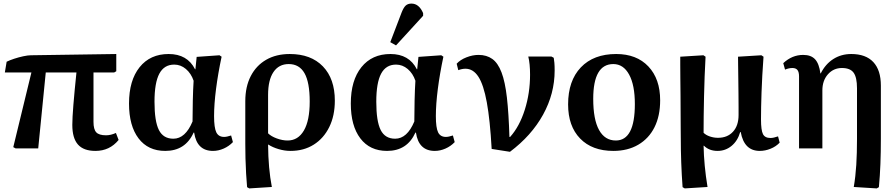

<svg xmlns="http://www.w3.org/2000/svg" viewBox="-20 -827 4989 1070"><path d="M512 14Q446 14 414.5 -21.5Q383 -57 383 -131Q383 -169 389 -243Q395 -317 406 -423H235L193 0H67L54 -7L155 -423H7L17 -483Q33 -491 58.5 -499.5Q84 -508 110 -513.5Q136 -519 152 -519L628 -526V-430L616 -423H501Q501 -358 501 -289.5Q501 -221 501 -148Q501 -106 516.5 -89.5Q532 -73 571 -73Q597 -73 626 -86L641 -47Q591 14 512 14Z M901 14Q805 14 752 -56Q699 -126 699 -250Q699 -379 758 -452.5Q817 -526 920 -526Q1024 -526 1067 -441H1069L1076 -510L1203 -519L1215 -511Q1195 -417 1184 -331.5Q1173 -246 1173 -180Q1173 -115 1185.5 -89.5Q1198 -64 1229 -64Q1244 -64 1268 -72L1278 -35Q1256 -12 1226.5 1Q1197 14 1167 14Q1077 14 1062 -88H1059Q1013 14 901 14ZM946 -54Q1013 -54 1053 -150Q1053 -203 1054.5 -266.5Q1056 -330 1059 -377Q1045 -418 1016 -442.5Q987 -467 951 -467Q895 -467 868 -416.5Q841 -366 841 -260Q841 -151 865.5 -102.5Q890 -54 946 -54Z M1369 223 1357 216Q1354 182 1351.5 140Q1349 98 1348 55Q1347 12 1347 -25V-263Q1347 -344 1377.5 -403Q1408 -462 1463.5 -494Q1519 -526 1595 -526Q1713 -526 1779.5 -457Q1846 -388 1846 -266Q1846 -182 1815 -119Q1784 -56 1728.5 -21Q1673 14 1599 14Q1566 14 1532.5 4Q1499 -6 1476 -21H1474Q1475 112 1495 215ZM1583 -44Q1641 -44 1673.5 -99.5Q1706 -155 1706 -261Q1706 -368 1677 -419Q1648 -470 1589 -470Q1534 -470 1504 -425.5Q1474 -381 1474 -298V-84Q1491 -67 1522.5 -55.5Q1554 -44 1583 -44Z M2137 14Q2041 14 1988 -56Q1935 -126 1935 -250Q1935 -379 1994 -452.5Q2053 -526 2156 -526Q2260 -526 2303 -441H2305L2312 -510L2439 -519L2451 -511Q2431 -417 2420 -331.5Q2409 -246 2409 -180Q2409 -115 2421.5 -89.5Q2434 -64 2465 -64Q2480 -64 2504 -72L2514 -35Q2492 -12 2462.5 1Q2433 14 2403 14Q2313 14 2298 -88H2295Q2249 14 2137 14ZM2182 -54Q2249 -54 2289 -150Q2289 -203 2290.5 -266.5Q2292 -330 2295 -377Q2281 -418 2252 -442.5Q2223 -467 2187 -467Q2131 -467 2104 -416.5Q2077 -366 2077 -260Q2077 -151 2101.5 -102.5Q2126 -54 2182 -54ZM2187 -574 2155 -592 2218 -757Q2229 -785 2241 -796Q2253 -807 2273 -807Q2315 -807 2338 -754V-739Z M2822 19 2720 3Q2711 -158 2693 -256.5Q2675 -355 2646 -399.5Q2617 -444 2574 -444Q2555 -444 2534 -436L2525 -472Q2545 -494 2579.5 -507.5Q2614 -521 2647 -521Q2692 -521 2723.5 -498.5Q2755 -476 2775 -423.5Q2795 -371 2805 -283Q2815 -195 2819 -64H2823Q2875 -122 2904.5 -215Q2934 -308 2934 -411Q2934 -440 2931.5 -466.5Q2929 -493 2924 -512H3053L3066 -505Q3068 -493 3069.5 -477Q3071 -461 3071 -434Q3071 -305 3006.5 -188Q2942 -71 2822 19Z M3398 14Q3280 14 3213 -55Q3146 -124 3146 -245Q3146 -377 3217 -451.5Q3288 -526 3414 -526Q3528 -526 3593.5 -456.5Q3659 -387 3659 -268Q3659 -181 3627.5 -118Q3596 -55 3537 -20.5Q3478 14 3398 14ZM3412 -44Q3518 -44 3518 -247Q3518 -353 3486 -411.5Q3454 -470 3398 -470Q3286 -470 3286 -276Q3286 -161 3318.5 -102.5Q3351 -44 3412 -44Z M3796 223 3784 216Q3774 80 3774 -56Q3774 -75 3773.5 -112.5Q3773 -150 3773 -197.5Q3773 -245 3772.5 -295Q3772 -345 3771.5 -390Q3771 -435 3771 -467Q3771 -499 3771 -511L3900 -519L3912 -511Q3906 -402 3903.5 -289Q3901 -176 3901 -87Q3914 -74 3936 -66.5Q3958 -59 3981 -59Q4034 -59 4065 -93Q4096 -127 4096 -186Q4096 -198 4096 -229.5Q4096 -261 4095.5 -302.5Q4095 -344 4094.5 -386.5Q4094 -429 4093.5 -462.5Q4093 -496 4093 -511L4223 -519L4235 -511Q4227 -401 4224 -313Q4221 -225 4221 -162Q4221 -101 4232 -79.5Q4243 -58 4274 -58Q4283 -58 4293.5 -60.5Q4304 -63 4316 -67L4325 -32Q4304 -10 4274 2Q4244 14 4214 14Q4127 14 4108 -91H4105Q4091 -42 4057 -14Q4023 14 3979 14Q3932 14 3903 -15H3901Q3902 39 3907.5 97Q3913 155 3923 215Z M4866 223 4738 215Q4748 156 4752 91.5Q4756 27 4756 -52V-335Q4756 -396 4737 -422Q4718 -448 4672 -448Q4625 -448 4594 -413Q4563 -378 4563 -323V0H4433V-401Q4433 -426 4424 -437Q4415 -448 4396 -448Q4376 -448 4355 -439L4345 -475Q4394 -521 4456 -521Q4500 -521 4522.5 -496.5Q4545 -472 4552 -418H4554Q4580 -470 4624 -498Q4668 -526 4724 -526Q4805 -526 4847 -481Q4889 -436 4889 -350V-55Q4889 21 4886.5 86.5Q4884 152 4878 216Z"/></svg>

Font: Literata 36pt SemiBold
Style: Regular
Weight: 600
Designer: Latin by Veronika Burian and Jose Scaglione. Greek by Irene Vlachou. Cyrillic by Vera Evstafieva.
Foundry: TypeTogether
Version: Version 3.002